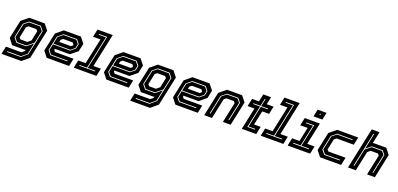

<svg xmlns="http://www.w3.org/2000/svg" viewBox="-2 -1913 6784 3276"><g transform="rotate(20 3389.5 -275.0)"><path d="M-20 200 10 59H291L340 18.5L346 -10L334 0H100.5L19.5 -103L90.5 -437L215 -540H496.5L578 -437L464 97L339.5 200ZM56.5 138H309L414 49L509.5 -401L448 -479H235.5L147 -406L91.5 -143.5L153.5 -64.5H333L443.5 -155.5L401 45L307 124H59.5ZM161.5 -78.5 106 -147.5 160.5 -402 237.5 -465H440L495 -397L447 -173.5L331 -78.5ZM199.5 -141.5H324L384.5 -191.5L422 -368.5L397.5 -399H254L217 -368.5L175.5 -172Z M1153.5 -540 1234.5 -437 1204 -294.5 1079.5 -191.5H807.5L803 -172L827 -141.5H1164.5L1134.5 0H728L647 -103L718 -437L843 -540ZM1097.5 -463 1148 -400 1132 -324.5 1062 -266.5H754L781 -395L864.5 -463ZM1105.5 -477H862.5L768 -399L712 -137L770.5 -63H1080.5L1083.5 -77H778.5L727 -141L751 -252.5H1063L1145 -319.5L1163 -404ZM1054.5 -398.5H882L845 -368L836.5 -328H1049.5L1075 -349L1079 -368Z M1219.5 0 1249.5 -141.5H1384.5L1483.5 -608.5H1348.5L1378.5 -750H1654.5L1525.5 -141.5H1660.5L1630.5 0ZM1295.5 -63H1581L1584 -77H1445.5L1575.5 -688H1428.5L1425.5 -674H1558.5L1431.5 -77H1298.5Z M2236.5 -540 2317.5 -437 2287 -294.5 2162.5 -191.5H1890.5L1886 -172L1910 -141.5H2247.5L2217.5 0H1811L1730 -103L1801 -437L1926 -540ZM2180.5 -463 2231 -400 2215 -324.5 2145 -266.5H1837L1864 -395L1947.5 -463ZM2188.5 -477H1945.5L1851 -399L1795 -137L1853.5 -63H2163.5L2166.5 -77H1861.5L1810 -141L1834 -252.5H2146L2228 -319.5L2246 -404ZM2137.5 -398.5H1965L1928 -368L1919.5 -328H2132.5L2158 -349L2162 -368Z M2317 200 2347 59H2628L2677 18.5L2683 -10L2671 0H2437.5L2356.5 -103L2427.5 -437L2552 -540H2833.5L2915 -437L2801 97L2676.5 200ZM2393.5 138H2646L2751 49L2846.5 -401L2785 -479H2572.5L2484 -406L2428.5 -143.5L2490.5 -64.5H2670L2780.5 -155.5L2738 45L2644 124H2396.5ZM2498.5 -78.5 2443 -147.5 2497.5 -402 2574.5 -465H2777L2832 -397L2784 -173.5L2668 -78.5ZM2536.5 -141.5H2661L2721.5 -191.5L2759 -368.5L2734.5 -399H2591L2554 -368.5L2512.5 -172Z M3490.5 -540 3571.5 -437 3541 -294.5 3416.5 -191.5H3144.5L3140 -172L3164 -141.5H3501.5L3471.5 0H3065L2984 -103L3055 -437L3180 -540ZM3434.5 -463 3485 -400 3469 -324.5 3399 -266.5H3091L3118 -395L3201.5 -463ZM3442.5 -477H3199.5L3105 -399L3049 -137L3107.5 -63H3417.5L3420.5 -77H3115.5L3064 -141L3088 -252.5H3400L3482 -319.5L3500 -404ZM3391.5 -398.5H3219L3182 -368L3173.5 -328H3386.5L3412 -349L3416 -368Z M3588.5 0 3681.5 -437 3806.5 -540H4080.5L4161.5 -437L4068.5 0H3927.5L4006 -368L3982 -398.5H3845L3808 -368L3729.5 0ZM3666.5 -63H3680.5L3752 -399L3830.5 -463H4025.5L4076 -400L4004.5 -63H4018.5L4091 -404L4033.5 -477H3828.5L3739 -403Z M4270.5 0 4355.5 -399H4231L4261 -540H4385.5L4414.5 -677H4556L4527 -540H4651L4621 -399H4497L4442 -141.5H4562.5L4532.5 0ZM4348 -63H4484L4487 -77H4365L4447 -464H4572.5L4575.5 -478H4450L4479 -614H4465L4436 -478H4310L4307 -464H4433Z M4614 0 4644 -141.5H4779L4878 -608.5H4743L4773 -750H5049L4920 -141.5H5055L5025 0ZM4690 -63H4975.5L4978.5 -77H4840L4970 -688H4823L4820 -674H4953L4826 -77H4693Z M5348 -618.5 5375.5 -750H5536.5L5509 -618.5ZM5433.5 -676H5447.5L5452.5 -700H5438.5ZM5103 0 5133 -141.5H5266.5L5321 -398.5H5187.5L5217.5 -540H5492L5407.5 -141.5H5541L5511 0ZM5179 -63H5461.5L5464.5 -77H5325L5410.5 -478H5267.5L5264.5 -464H5393.5L5311 -77H5182Z M5691.5 0 5610.5 -103 5681.5 -437 5806.5 -540H6188.5L6158.5 -398.5H5845.5L5808.5 -368L5766.5 -172L5790.5 -141.5H6103.5L6073.5 0ZM5744.5 -63.5H6023.5L6026.5 -77.5H5752.5L5698 -145.5L5752 -400.5L5831 -464.5H6109L6112 -478.5H5829L5739 -404.5L5682.5 -139Z M6199 0 6358 -749.5H6499.5L6453 -530.5L6464.5 -540H6698L6779 -437L6686.5 0H6545L6623 -368L6599 -399H6465L6416.5 -358.5L6340.5 0ZM6277 -63H6291L6359.5 -383L6458.5 -464H6649L6695.5 -406L6622.5 -63H6636.5L6710.5 -410L6657 -478H6456.5L6363.5 -402L6424 -688H6410Z"/></g></svg>

Font: Tourney Thin
Style: Italic
Weight: 100
Italic angle: -12°
Designer: Tyler Finck
Foundry: Etcetera Type Co
Version: Version 1.015